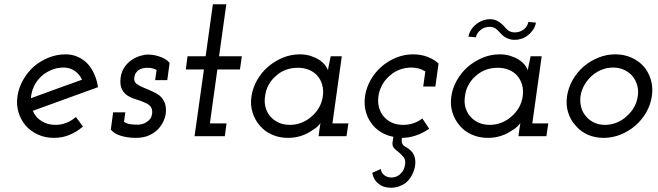

<svg xmlns="http://www.w3.org/2000/svg" viewBox="-20 -639 3087 901"><path d="M279 -322Q308 -322 330.5 -306.5Q353 -291 365 -265Q305 -244 245.5 -222Q186 -200 125 -178Q127 -207 139 -233Q151 -259 172 -279Q192 -298 219.5 -310Q247 -322 279 -322ZM440 -230Q435 -263 422.5 -291Q410 -319 392 -339Q372 -360 345.5 -372Q319 -384 288 -384Q246 -384 208 -368.5Q170 -353 139 -327Q109 -300 88.5 -264Q68 -228 62 -188Q56 -147 67 -111.5Q78 -76 101 -49Q124 -23 158 -7.5Q192 8 233 8Q272 8 306 -6Q340 -20 369 -45Q361 -56 353 -67.5Q345 -79 336 -90Q317 -73 292.5 -63Q268 -53 241 -53Q203 -53 174.5 -71Q146 -89 134 -119Q211 -147 287 -174.5Q363 -202 440 -230Z M500 -31Q517 -10 549.5 -1Q582 8 617 8Q654 8 680 -4Q706 -16 723 -34Q739 -52 747.5 -71Q756 -90 758 -107Q761 -139 752 -159Q743 -179 727 -192Q710 -204 689.5 -212.5Q669 -221 651 -229Q633 -236 620.5 -246Q608 -256 610 -273Q611 -286 616.5 -295Q622 -304 630 -310Q639 -316 650 -318.5Q661 -321 672 -321Q683 -321 694 -318.5Q705 -316 715 -311L708 -263H765L776 -344Q767 -355 753 -363Q739 -371 724 -375Q709 -380 696 -381.5Q683 -383 676 -383Q658 -383 637 -376.5Q616 -370 597 -357Q578 -344 564 -323.5Q550 -303 546 -274Q542 -240 552 -220.5Q562 -201 579 -190Q597 -179 619 -172.5Q641 -166 658 -158Q677 -151 686.5 -139Q696 -127 694 -106Q692 -92 686 -83Q680 -74 669 -67Q659 -60 648 -57Q637 -54 625 -54Q605 -54 590 -56.5Q575 -59 562 -67L568 -112H511Z M979 -619 945 -375H860L852 -313H937L893 0H1035L1043 -60H965L1000 -313H1106L1115 -375H1008L1042 -619Z M1160 -187Q1154 -147 1165 -111.5Q1176 -76 1199 -50Q1221 -23 1255.5 -7.5Q1290 8 1332 8Q1365 8 1393.5 -1.5Q1422 -11 1443 -26Q1459 -35 1469.5 -45Q1480 -55 1484 -62Q1483 -54 1481.5 -46.5Q1480 -39 1479 -30L1475 0H1606L1615 -60H1540L1584 -375H1532Q1529 -358 1525 -341.5Q1521 -325 1519 -308Q1517 -318 1506.5 -332Q1496 -346 1478 -358Q1461 -369 1438 -376.5Q1415 -384 1387 -384Q1345 -384 1306.5 -368Q1268 -352 1237 -325Q1207 -299 1186.5 -263Q1166 -227 1160 -187ZM1224 -188Q1227 -216 1240.5 -240.5Q1254 -265 1275 -283Q1296 -302 1322 -311.5Q1348 -321 1378 -321Q1406 -321 1429.5 -311.5Q1453 -302 1469 -284Q1485 -266 1492 -241Q1499 -216 1495 -187Q1491 -159 1477.5 -135Q1464 -111 1443 -93Q1422 -74 1395.5 -63.5Q1369 -53 1340 -53Q1313 -53 1291.5 -62Q1270 -71 1255 -86Q1236 -104 1227.5 -130.5Q1219 -157 1224 -188Z M1962 -83Q1942 -68 1919.5 -60.5Q1897 -53 1872 -53Q1842 -53 1819 -63.5Q1796 -74 1780 -93Q1765 -111 1758.5 -135.5Q1752 -160 1756 -188Q1760 -216 1773.5 -240.5Q1787 -265 1808 -283Q1829 -302 1855 -312Q1881 -322 1910 -322Q1928 -322 1944.5 -317.5Q1961 -313 1976 -304L1966 -233H2023L2038 -341Q2016 -361 1985.5 -372.5Q1955 -384 1918 -384Q1877 -384 1839 -368.5Q1801 -353 1770 -326Q1740 -300 1719.5 -264Q1699 -228 1693 -188Q1688 -152 1695.5 -120Q1703 -88 1721 -63Q1739 -37 1766 -20Q1793 -3 1826 3L1822 29Q1820 47 1830 57Q1840 67 1853 77Q1864 86 1874 98.5Q1884 111 1881 133Q1879 146 1874 157Q1869 168 1861 175Q1853 184 1841.5 189Q1830 194 1817 194Q1805 194 1796 190.5Q1787 187 1781 181Q1775 176 1771.5 169Q1768 162 1767 154L1727 172Q1730 190 1738.5 203.5Q1747 217 1759 225Q1770 234 1784.5 238Q1799 242 1815 242Q1834 242 1851.5 236Q1869 230 1884 219Q1901 205 1912.5 184Q1924 163 1928 138Q1931 116 1925.5 96.5Q1920 77 1900 61Q1894 56 1886 52Q1878 48 1872 42Q1868 37 1866 29Q1864 21 1866 8Q1898 8 1931 -3Q1964 -14 1994 -35Z M2098 -187Q2092 -147 2103 -111.5Q2114 -76 2137 -50Q2159 -23 2193.5 -7.5Q2228 8 2270 8Q2303 8 2331.5 -1.5Q2360 -11 2381 -26Q2397 -35 2407.5 -45Q2418 -55 2422 -62Q2421 -54 2419.5 -46.5Q2418 -39 2417 -30L2413 0H2544L2553 -60H2478L2522 -375H2470Q2467 -358 2463 -341.5Q2459 -325 2457 -308Q2455 -318 2444.5 -332Q2434 -346 2416 -358Q2399 -369 2376 -376.5Q2353 -384 2325 -384Q2283 -384 2244.5 -368Q2206 -352 2175 -325Q2145 -299 2124.5 -263Q2104 -227 2098 -187ZM2162 -188Q2165 -216 2178.5 -240.5Q2192 -265 2213 -283Q2234 -302 2260 -311.5Q2286 -321 2316 -321Q2344 -321 2367.5 -311.5Q2391 -302 2407 -284Q2423 -266 2430 -241Q2437 -216 2433 -187Q2429 -159 2415.5 -135Q2402 -111 2381 -93Q2360 -74 2333.5 -63.5Q2307 -53 2278 -53Q2251 -53 2229.5 -62Q2208 -71 2193 -86Q2174 -104 2165.5 -130.5Q2157 -157 2162 -188ZM2326 -486Q2339 -470 2356.5 -461Q2374 -452 2396 -452Q2412 -452 2428.5 -457.5Q2445 -463 2459 -475Q2472 -485 2482 -500Q2492 -515 2495 -533Q2484 -534 2477.5 -534.5Q2471 -535 2460 -536Q2456 -521 2448.5 -511.5Q2441 -502 2432 -497Q2422 -491 2413 -489Q2404 -487 2396 -487Q2382 -487 2371 -492.5Q2360 -498 2347 -514Q2333 -530 2316.5 -539.5Q2300 -549 2278 -549Q2263 -549 2247 -543.5Q2231 -538 2217 -527Q2203 -517 2192.5 -501.5Q2182 -486 2178 -467Q2187 -466 2195.5 -465.5Q2204 -465 2213 -464Q2216 -476 2222 -484.5Q2228 -493 2235 -498Q2245 -507 2256.5 -510Q2268 -513 2277 -513Q2291 -513 2301.5 -507.5Q2312 -502 2326 -486Z M2641 -188Q2635 -147 2646 -111.5Q2657 -76 2681 -50Q2703 -23 2737 -7.5Q2771 8 2813 8Q2854 8 2892.5 -7.5Q2931 -23 2962 -50Q2992 -76 3012.5 -111.5Q3033 -147 3039 -188Q3045 -228 3034.5 -264Q3024 -300 3001 -327Q2978 -353 2943.5 -368.5Q2909 -384 2868 -384Q2826 -384 2788 -368.5Q2750 -353 2719 -327Q2688 -300 2667.5 -264Q2647 -228 2641 -188ZM2704 -187Q2708 -215 2722 -239.5Q2736 -264 2757 -283Q2777 -301 2803 -311.5Q2829 -322 2857 -322Q2885 -322 2908 -311.5Q2931 -301 2947 -283Q2963 -264 2970 -239.5Q2977 -215 2973 -188Q2969 -159 2955 -135Q2941 -111 2920 -93Q2900 -74 2873.5 -63.5Q2847 -53 2819 -53Q2791 -53 2768.5 -63.5Q2746 -74 2730 -93Q2714 -111 2707.5 -135Q2701 -159 2704 -187Z"/></svg>

Font: Josefin Slab Thin SemiBold
Style: Italic
Weight: 600
Italic angle: -12°
Version: Version 2.000